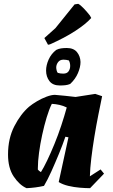

<svg xmlns="http://www.w3.org/2000/svg" viewBox="-20 -972 590 1004"><path d="M119 12Q82 -4 52 -48.5Q22 -93 22 -164Q22 -248 55 -312Q88 -376 132 -414Q149 -428 173.5 -442.5Q198 -457 223.5 -466.5Q249 -476 267 -476Q294 -474 321 -471Q348 -468 375 -465L478 -481L514 -469Q505 -425 494 -370Q483 -315 473.5 -257Q464 -199 457.5 -145Q451 -91 450 -50L506 -86L524 -64L451 12Q428 12 397.5 9.5Q367 7 337.5 0Q308 -7 287 -20L338 -254L322 -257Q308 -216 288.5 -168.5Q269 -121 249 -76.5Q229 -32 210 0Q188 5 165 8Q142 11 119 12ZM194 -72Q208 -94 226.5 -132.5Q245 -171 264.5 -218.5Q284 -266 300.5 -316Q317 -366 329 -410Q311 -419 291 -423.5Q271 -428 251 -429Q237 -401 224 -358Q211 -315 200.5 -266.5Q190 -218 184 -172.5Q178 -127 178 -93V-85Q184 -78 194 -72ZM293 -525Q256 -525 238.5 -548Q221 -571 221 -603Q221 -631 234.5 -661Q248 -691 274 -711Q286 -717 299.5 -719Q313 -721 329 -721Q365 -721 382.5 -699.5Q400 -678 401 -648Q401 -621 387.5 -589.5Q374 -558 347 -533Q335 -528 322 -526.5Q309 -525 293 -525ZM311 -587Q330 -587 338.5 -599Q347 -611 347 -627Q347 -644 340 -656Q326 -660 312 -660Q294 -660 284.5 -648Q275 -636 274 -621Q274 -613 276 -604.5Q278 -596 282 -591Q289 -589 296 -588Q303 -587 311 -587ZM231 -738 212 -773 270 -825 370 -949 389 -952Q401 -946 418.5 -927.5Q436 -909 450 -891L457 -878Q430 -847 374 -810.5Q318 -774 241 -740Z"/></svg>

Font: Labrada ExtraBold
Style: Italic
Weight: 800
Italic angle: -7°
Designer: Mercedes Jáuregui
Foundry: Omnibus-Type Team
Version: Version 1.000; ttfautohint (v1.8.4.7-5d5b)